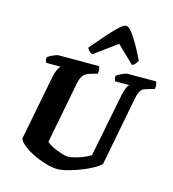

<svg xmlns="http://www.w3.org/2000/svg" viewBox="-140 -1112 1103 1226"><g transform="rotate(15 412.0 -499.0)"><path d="M354 0Q324 0 288 -9.5Q252 -19 216 -34Q180 -49 151 -67.5Q122 -86 104.5 -104Q87 -122 88 -136L170 -558Q176 -588 185.5 -609Q195 -630 205 -637H109Q107 -642 104 -650.5Q101 -659 102 -671Q110 -679 124.5 -686.5Q139 -694 153 -699Q167 -704 173 -704H441Q443 -700 446 -688Q449 -676 445 -655L398 -642Q367 -633 353 -614.5Q339 -596 331 -556L253 -153Q264 -143 283 -132.5Q302 -122 324 -113.5Q346 -105 365.5 -99.5Q385 -94 395 -94Q414 -94 441.5 -101Q469 -108 497 -119.5Q525 -131 544 -144L626 -557Q633 -592 642 -612.5Q651 -633 660 -637H564Q563 -640 560 -650Q557 -660 558 -671Q565 -678 579.5 -685.5Q594 -693 608 -698.5Q622 -704 628 -704H818Q820 -699 823 -687Q826 -675 822 -655L781 -644Q765 -639 752 -633.5Q739 -628 729.5 -610Q720 -592 712 -549L627 -108Q613 -92 579 -73Q545 -54 502.5 -37.5Q460 -21 420 -10.5Q380 0 354 0ZM379 -766Q369 -769 357.5 -780Q346 -791 344 -801Q386 -851 425.5 -896Q465 -941 495.5 -969.5Q526 -998 541 -998Q558 -998 580 -970.5Q602 -943 627 -898.5Q652 -854 677 -802Q670 -791 662 -780.5Q654 -770 641 -766L528 -875Z"/></g></svg>

Font: Texturina 12pt Black
Style: Italic
Weight: 900
Italic angle: -11°
Designer: Guillermo Torres Carreño
Foundry: Omnibus-Type
Version: Version 1.002